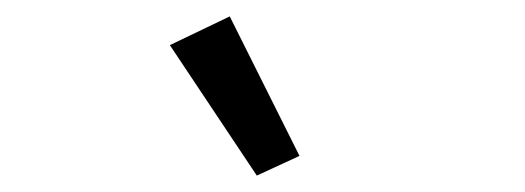

<svg xmlns="http://www.w3.org/2000/svg" viewBox="-20 -799 640 234"><path d="M187 -744 260 -779 345 -609 293 -585Z"/></svg>

Font: Aneliza
Style: Regular
Weight: 400
Designer: Mike Abbink, Paul van der Laan, Pieter van Rosmalen
Foundry: Bold Monday
Version: Version 3.001;September 8, 2019;FontCreator 11.5.0.2425 64-b